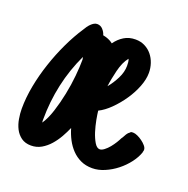

<svg xmlns="http://www.w3.org/2000/svg" viewBox="-80 -453 529 539"><g transform="rotate(20 184.0 -183.5)"><path d="M367.7 -89.4Q367.7 -87.9 367.4 -86.4Q367.2 -85 366.2 -82.5H366.7Q361.3 -65.9 348.9 -49.6Q336.4 -33.2 320.1 -20.3Q303.7 -7.3 284.9 0.7Q266.1 8.8 248 8.8Q228.5 8.8 213.4 1.7Q198.2 -5.4 186.8 -17.3Q175.3 -29.3 167.2 -44.7Q159.2 -60.1 154.3 -77.1Q148.4 -63.5 139.9 -48.3Q131.3 -33.2 120.4 -20.8Q109.4 -8.3 95.5 -0.2Q81.5 7.8 64.9 7.8Q47.4 7.8 35.6 -0.7Q23.9 -9.3 17.3 -22.2Q10.7 -35.2 8.1 -50.8Q5.4 -66.4 5.4 -80.6Q5.4 -113.8 12.2 -149.4Q19 -185.1 30.8 -220.2Q42.5 -255.4 58.1 -288.3Q73.7 -321.3 91.8 -348.6Q94.2 -353 97.7 -357.9Q101.1 -362.8 105.2 -366.9Q109.4 -371.1 114 -373.8Q118.7 -376.5 123.5 -376.5Q133.8 -376.5 140.6 -368.9Q147.5 -361.3 149.9 -352.5Q157.7 -351.1 165.8 -347.9Q173.8 -344.7 180.2 -339.4Q190.9 -354.5 205.6 -363.5Q220.2 -372.6 239.7 -372.6Q255.4 -372.6 267.8 -366.2Q280.3 -359.9 288.8 -349.4Q297.4 -338.9 302 -325.2Q306.6 -311.5 306.6 -296.9Q306.6 -277.8 297.9 -255.4Q289.1 -232.9 274.9 -212.2Q260.7 -191.4 243.4 -174.3Q226.1 -157.2 209 -148.9Q210 -139.2 213.1 -122.3Q216.3 -105.5 221.4 -89.1Q226.6 -72.8 233.9 -60.5Q241.2 -48.3 250 -48.3Q255.9 -48.3 263.2 -54Q270.5 -59.6 277.1 -67.6Q283.7 -75.7 288.8 -84Q293.9 -92.3 296.4 -97.7Q297.4 -99.6 298.3 -100.6L298.8 -101.1Q302.2 -107.4 305.4 -112.8Q308.6 -118.2 314.5 -122.1H314Q315.9 -124 317.9 -124.3Q319.8 -124.5 322.8 -124.5Q328.1 -124.5 335.7 -121.1Q343.3 -117.7 350.3 -112.5Q357.4 -107.4 362.5 -101.3Q367.7 -95.2 367.7 -89.4ZM118.7 -268.1Q118.7 -269 118.2 -271.2Q117.7 -273.4 117.2 -275.9Q94.7 -228.5 83.5 -177.2Q72.3 -126 72.3 -72.8Q72.3 -70.3 72.3 -68.4Q72.3 -66.4 72.8 -64.5V-63.5Q84.5 -80.6 93 -107.2Q101.6 -133.8 107.4 -162.6Q113.3 -191.4 116 -219.5Q118.7 -247.6 118.7 -268.1ZM242.2 -294.9Q242.2 -299.8 241.7 -305.2Q241.2 -310.5 239.3 -314.9Q232.4 -306.6 227.5 -295.4Q222.7 -284.2 219.5 -271.5Q216.3 -258.8 213.9 -246.1Q211.4 -233.4 210 -222.2Q222.7 -237.3 232.4 -256.6Q242.2 -275.9 242.2 -294.9Z"/></g></svg>

Font: Just Another Hand
Style: Regular
Weight: 400
Designer: Astigmatic (AOETI)
Foundry: Astigmatic (AOETI)
Version: Version 1.001